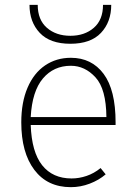

<svg xmlns="http://www.w3.org/2000/svg" viewBox="-20 -762 561 794"><path d="M68 -256Q68 -339 94 -399.5Q120 -460 166.5 -491.5Q213 -523 273 -523Q359 -523 408.5 -456.5Q458 -390 458 -256V-245H107Q111 -133 154.5 -78.5Q198 -24 276 -24Q307 -24 338 -34.5Q369 -45 396 -67L417 -41Q389 -17 351 -2.5Q313 12 273 12Q176 12 122 -59.5Q68 -131 68 -256ZM420 -278Q419 -394 375 -442Q331 -490 273 -490Q202 -490 157.5 -437.5Q113 -385 107 -278ZM102 -742H136Q136 -680 174 -647Q212 -614 271 -614Q330 -614 368 -647Q406 -680 406 -742H440Q440 -671 397.5 -626Q355 -581 271 -581Q187 -581 144.5 -626Q102 -671 102 -742Z"/></svg>

Font: Overpass Thin
Style: Regular
Weight: 100
Designer: Delve Withrington, Thomas Jockin
Foundry: Delve Fonts
Version: Version 3.000;DELV;Overpass